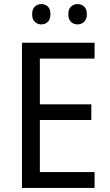

<svg xmlns="http://www.w3.org/2000/svg" viewBox="-20 -924 540 944"><path d="M445 0H88V-714H445V-636H176V-411H429V-334H176V-78H445ZM138 -854Q138 -880 151.5 -892Q165 -904 183 -904Q202 -904 215 -892Q228 -880 228 -854Q228 -829 215 -816.5Q202 -804 183 -804Q165 -804 151.5 -816.5Q138 -829 138 -854ZM316 -854Q316 -880 329.5 -892Q343 -904 361 -904Q380 -904 393.5 -892Q407 -880 407 -854Q407 -829 393.5 -816.5Q380 -804 361 -804Q342 -804 329 -816.5Q316 -829 316 -854Z"/></svg>

Font: Noto Sans Thai SemiCondensed
Style: Regular
Weight: 400
Width: 4
Designer: Monotype Design Team
Foundry: Monotype Imaging Inc.
Version: Version 2.001